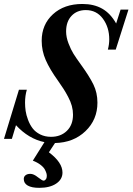

<svg xmlns="http://www.w3.org/2000/svg" viewBox="-50 -696 657 952"><path d="M144.5 235.4Q107.4 235.4 87.6 224.1Q67.9 212.9 67.9 191.4Q67.9 179.7 76.7 172.9Q85.4 166 100.6 166Q117.2 166 138.2 183.1Q159.2 199.7 166 199.7Q171.9 199.7 177 193.4Q182.1 187 182.1 176.3Q182.1 170.4 180.4 163.8Q178.7 157.2 172.9 145.5Q167 133.8 151.4 121.6Q135.7 109.4 112.8 100.6L170.4 8.8Q91.3 -7.8 29.3 -75.2L8.8 -7.3H-30.3L43.9 -251H83Q74.2 -221.2 74.2 -187Q74.2 -166.5 77.1 -146Q80.1 -125.5 89.1 -101.6Q98.1 -77.6 111.8 -59.6Q125.5 -41.5 149.2 -29.5Q172.9 -17.6 203.1 -17.6Q251 -17.6 281.5 -47.1Q312 -76.7 312 -127.4Q312 -148.9 306.2 -170.7Q300.3 -192.4 287.8 -215.8Q275.4 -239.3 265.1 -255.1Q254.9 -271 236.8 -296.9Q196.8 -352.5 176.8 -398.2Q156.7 -443.8 156.7 -493.7Q156.7 -574.2 212.4 -625.2Q268.1 -676.3 358.4 -676.3Q415.5 -676.3 456.5 -653.1Q497.6 -629.9 525.9 -579.6L547.9 -648.4H586.9L523.9 -450.2H484.9Q491.7 -476.1 491.7 -501Q491.7 -560.5 460.2 -603.3Q428.7 -646 375.5 -646Q331.5 -646 304.7 -617.4Q277.8 -588.9 277.8 -540Q277.8 -511.7 289.6 -481Q301.3 -450.2 314.5 -429.2Q327.6 -408.2 352.1 -374.5Q393.1 -317.9 413.1 -277.1Q433.1 -236.3 433.1 -187Q433.1 -102.5 373.8 -45.7Q314.5 11.2 222.7 13.2L192.4 59.1Q259.8 109.4 259.8 159.7Q259.8 193.4 228.5 214.4Q197.3 235.4 144.5 235.4Z"/></svg>

Font: Elstob 14pt SemiBold
Style: Italic
Weight: 600
Italic angle: -20°
Designer: Peter S. Baker
Version: Version 1.015